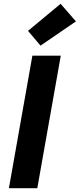

<svg xmlns="http://www.w3.org/2000/svg" viewBox="-20 -994 421 1014"><path d="M27 0 151 -700H301L177 0ZM194 -753 128 -831 300 -974 381 -881Z"/></svg>

Font: DM Sans 9pt Black
Style: Italic
Weight: 900
Italic angle: -10°
Version: Version 4.004;gftools[0.9.30]